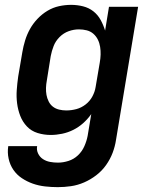

<svg xmlns="http://www.w3.org/2000/svg" viewBox="-20 -548 640 791"><path d="M218 223Q192 223 165.5 220Q139 217 115 208.5Q91 200 70 186Q49 172 35 151.5Q21 131 15.5 105.5Q10 80 14 54H133Q130 70 137 84.5Q144 99 157 107.5Q170 116 186 119Q202 122 219 122Q240 122 262 115Q284 108 301 92Q318 76 327.5 54.5Q337 33 341 12L356 -78Q341 -57 322.5 -40.5Q304 -24 282 -13Q260 -2 236 3Q212 8 189 8Q161 8 135 0Q109 -8 91 -27Q73 -46 63.5 -70.5Q54 -95 50.5 -122Q47 -149 49 -177Q51 -205 55 -233L72 -333Q76 -357 83.5 -381.5Q91 -406 103.5 -428.5Q116 -451 134.5 -470.5Q153 -490 175.5 -503.5Q198 -517 223 -522.5Q248 -528 273 -528Q298 -528 322 -522Q346 -516 364.5 -501.5Q383 -487 394.5 -466Q406 -445 413 -422L429 -520H549L458 28Q454 55 444 81.5Q434 108 417 132Q400 156 376.5 174Q353 192 326.5 203.5Q300 215 272.5 219Q245 223 218 223ZM253 -93Q274 -93 294.5 -98.5Q315 -104 332.5 -117.5Q350 -131 360.5 -150.5Q371 -170 374 -190L391 -290Q394 -307 394.5 -323Q395 -339 392.5 -355Q390 -371 383 -385Q376 -399 364.5 -409Q353 -419 337.5 -423Q322 -427 305 -427Q284 -427 263 -419.5Q242 -412 225.5 -395.5Q209 -379 201 -358.5Q193 -338 189 -317L173 -217Q170 -201 169.5 -186Q169 -171 171.5 -157Q174 -143 180.5 -130Q187 -117 198 -108.5Q209 -100 223.5 -96.5Q238 -93 253 -93Z"/></svg>

Font: Iosevka Aile
Style: Bold Italic
Weight: 700
Italic angle: -9°
Designer: Belleve Invis
Foundry: Belleve Invis
Version: Version 28.0.1; ttfautohint (v1.8.4)